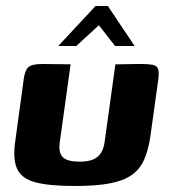

<svg xmlns="http://www.w3.org/2000/svg" viewBox="-20 -613 564 639"><path d="M215 -399 179 -140Q174 -104 189.5 -89.5Q205 -75 244 -75Q285 -75 304 -90.5Q323 -106 328 -139L364 -399Q365 -399 377 -399Q389 -399 405 -399.5Q421 -400 434 -400Q447 -400 450 -400Q474 -400 487.5 -397.5Q501 -395 505.5 -385Q510 -375 507 -350L480 -156Q473 -111 459 -80Q445 -49 417.5 -30Q390 -11 344.5 -2.5Q299 6 230 6Q143 6 97 -6.5Q51 -19 36.5 -52Q22 -85 31 -145L59 -350Q63 -379 74.5 -389.5Q86 -400 120 -400Q144 -400 167.5 -399.5Q191 -399 215 -399ZM174 -460 298 -593H339L428 -460H363L309 -529L234 -460Z"/></svg>

Font: Genos
Style: Bold Italic
Weight: 700
Italic angle: -8°
Version: Version 1.010